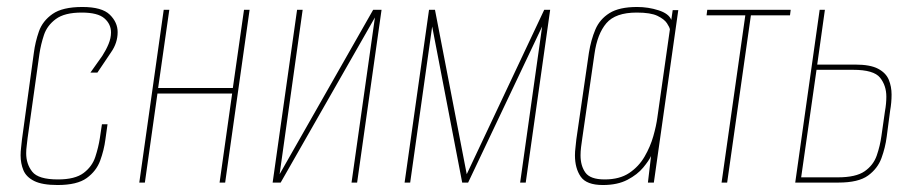

<svg xmlns="http://www.w3.org/2000/svg" viewBox="-20 -523 2616 550"><path d="M145 7Q101 7 78 -4.5Q55 -16 47 -35.5Q39 -55 39 -78Q39 -89 40.5 -101Q42 -113 43 -124L77 -372Q81 -403 91.5 -433Q102 -463 130.5 -483Q159 -503 216 -503Q272 -503 294.5 -481Q317 -459 317 -431Q317 -400 298 -373L259 -315H239L273 -363Q284 -380 291 -397Q298 -414 298 -430Q298 -454 279 -470.5Q260 -487 214 -487Q165 -487 140 -468.5Q115 -450 106 -423Q97 -396 93 -369L59 -127Q58 -116 56.5 -105.5Q55 -95 55 -84Q55 -53 72.5 -31Q90 -9 146 -9Q195 -9 219.5 -27.5Q244 -46 253 -73.5Q262 -101 266 -127L272 -167H288L282 -124Q278 -93 267 -63Q256 -33 228.5 -13Q201 7 145 7Z M379 0 449 -495H465L433 -271H647L679 -495H695L625 0H609L645 -255H431L395 0Z M761 0 831 -495H847L781 -24L1049 -495H1073L1003 0H987L1054 -473L784 0Z M1139 0 1209 -495H1226L1317 -24L1539 -495H1556L1486 0H1470L1533 -447L1321 0H1304L1218 -447L1155 0Z M1707 7Q1660 7 1643.5 -17Q1627 -41 1627 -78Q1627 -89 1628.5 -100.5Q1630 -112 1631 -124L1667 -372Q1673 -409 1685.5 -438.5Q1698 -468 1726 -485.5Q1754 -503 1805 -503Q1837 -503 1866.5 -493.5Q1896 -484 1903 -466L1907 -494H1923L1853 0H1836L1845 -76Q1839 -63 1822.5 -43Q1806 -23 1777.5 -8Q1749 7 1707 7ZM1712 -9Q1755 -9 1782.5 -27.5Q1810 -46 1826.5 -74.5Q1843 -103 1851.5 -133Q1860 -163 1863 -186L1899 -439Q1898 -445 1890.5 -456.5Q1883 -468 1863.5 -477.5Q1844 -487 1804 -487Q1743 -487 1717 -456.5Q1691 -426 1683 -369L1648 -127Q1646 -114 1644.5 -101.5Q1643 -89 1643 -78Q1643 -48 1657 -28.5Q1671 -9 1712 -9Z M2047 0 2115 -479H2004L2006 -495H2245L2243 -479H2131L2063 0Z M2258 0 2328 -495H2343L2321 -338H2430Q2473 -338 2495.5 -326Q2518 -314 2526 -294.5Q2534 -275 2534 -252Q2534 -241 2533 -229.5Q2532 -218 2530 -207L2520 -131Q2516 -100 2505 -70Q2494 -40 2466.5 -20Q2439 0 2382 0ZM2380 -15Q2432 -15 2457 -32.5Q2482 -50 2491.5 -77.5Q2501 -105 2505 -134L2515 -204Q2517 -215 2518 -225.5Q2519 -236 2519 -246Q2519 -278 2501 -300.5Q2483 -323 2424 -323H2319L2275 -15Z"/></svg>

Font: Alumni Sans Pinstripe
Style: Italic
Weight: 400
Italic angle: -8°
Designer: Robert E. Leuschke
Foundry: Robert E. Leuschke
Version: Version 1.010; ttfautohint (v1.8.4.7-5d5b)